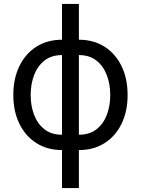

<svg xmlns="http://www.w3.org/2000/svg" viewBox="-20 -748 713 972"><path d="M293.9 11.7Q220.2 11.7 164.8 -23.2Q109.4 -58.1 78.4 -121.1Q47.4 -184.1 47.4 -266.6Q47.4 -350.6 78.4 -413.8Q109.4 -477.1 164.8 -512Q220.2 -546.9 293.9 -546.9H379.4Q453.6 -546.9 509 -511.7Q564.5 -476.6 595.2 -413.6Q626 -350.6 626 -266.6Q626 -184.1 595.2 -121.1Q564.5 -58.1 509 -23.2Q453.6 11.7 379.4 11.7ZM293.9 -65.9H379.4Q432.6 -65.9 468 -93.3Q503.4 -120.6 520.8 -166.3Q538.1 -211.9 538.1 -266.6Q538.1 -322.3 520.5 -368.2Q502.9 -414.1 467.8 -441.7Q432.6 -469.2 379.4 -469.2H293.9Q240.7 -469.2 205.6 -441.7Q170.4 -414.1 152.8 -368.2Q135.3 -322.3 135.3 -266.6Q135.3 -211.9 152.8 -166.3Q170.4 -120.6 205.3 -93.3Q240.2 -65.9 293.9 -65.9ZM293.9 204.1V-728H379.4V204.1Z"/></svg>

Font: Inter 18pt
Style: Regular
Weight: 400
Designer: Rasmus Andersson
Foundry: rsms
Version: Version 4.001;git-66647c0bb